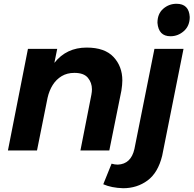

<svg xmlns="http://www.w3.org/2000/svg" viewBox="-20 -797 1025 1017"><path d="M883 -605Q820 -605 814 -676Q814 -724 844.5 -750.5Q875 -777 915 -777Q981 -777 985 -707Q985 -660 954 -632.5Q923 -605 883 -605ZM559 0H406L464 -295Q467 -311 467 -324Q467 -359 445.5 -385Q424 -411 374 -411Q335.5 -411 306.8 -393.8Q278 -376.5 259.2 -346.8Q240.5 -317 232 -279L176 0H22L128 -538H283L268 -464Q332 -545 439 -545Q535 -545 581.5 -495Q628 -445 628 -371Q628 -349 623 -317ZM632 200Q570 198 527 179L571 70Q588 75 604 75Q674 72 692 -8L798 -538H952L839 28Q817 118 761.5 159Q706 200 632 200Z"/></svg>

Font: Argentum Sans SemiBold
Style: Italic
Weight: 600
Italic angle: -11°
Designer: Julieta Ulanovsky (font), Cristiano Sobral (main changes and remaster)
Foundry: Julieta Ulanovsky (font), Cristiano Sobral (main changes and remaster)
Version: Version 2.007;June 15, 2022;FontCreator 14.0.0.2814 64-bit; 